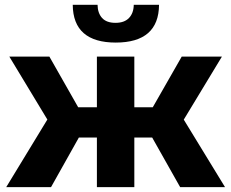

<svg xmlns="http://www.w3.org/2000/svg" viewBox="-20 -771 953 791"><path d="M722.2 0 578.6 -254.6 705.1 -330.5 907.1 0ZM5.6 0 206.7 -330.5 333.1 -254.6 190.2 0ZM191.5 -251.4 18.4 -537.9H183.4L337.3 -267.2ZM238.8 -204.3V-329.1H424.9V-204.3ZM379.2 0V-537.9H533.4V0ZM487.3 -204.3V-329.1H674V-204.3ZM720.9 -251.4 574 -267.2 728.7 -537.9H894.3ZM456.8 -595.6Q369.3 -595.6 324.8 -634.5Q280.3 -673.4 279.7 -751.3H381.9Q382.5 -716.7 400.7 -696.8Q419 -676.9 455.8 -676.9Q492.2 -676.9 511.3 -696.8Q530.5 -716.7 531.1 -751.3H635.2Q634.6 -673.4 589.8 -634.5Q544.9 -595.6 456.8 -595.6Z"/></svg>

Font: Montserrat Alternates Thin
Style: Regular
Weight: 100
Designer: Julieta Ulanovsky
Foundry: Julieta Ulanovsky
Version: Version 9.000